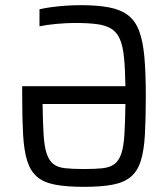

<svg xmlns="http://www.w3.org/2000/svg" viewBox="-20 -716 651 744"><path d="M305 8Q238 8 193.5 -0.5Q149 -9 123.5 -31Q98 -53 85.5 -92.5Q73 -132 69.5 -194Q66 -256 66 -344V-382H466Q465 -449 460.5 -493.5Q456 -538 444.5 -564.5Q433 -591 411.5 -604.5Q390 -618 355.5 -622.5Q321 -627 271 -627Q238 -627 199.5 -623.5Q161 -620 133 -614V-680Q154 -685 180.5 -688.5Q207 -692 236.5 -694Q266 -696 292 -696Q357 -696 402 -687.5Q447 -679 475.5 -657.5Q504 -636 519 -596.5Q534 -557 539.5 -495Q545 -433 545 -344Q545 -256 541.5 -194Q538 -132 525.5 -92.5Q513 -53 487 -31Q461 -9 417 -0.5Q373 8 305 8ZM305 -61Q348 -61 376.5 -64Q405 -67 422.5 -79.5Q440 -92 449.5 -119Q459 -146 462 -193Q465 -240 466 -313H145Q146 -240 149 -193Q152 -146 161.5 -119Q171 -92 188 -79.5Q205 -67 234 -64Q263 -61 305 -61Z"/></svg>

Font: Saira SemiCondensed
Style: Regular
Weight: 400
Width: 4
Designer: Hector Gatti with collaboration of the Omnibus-Type team
Foundry: Omnibus-Type
Version: Version 1.101